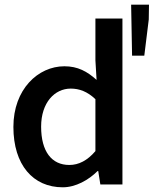

<svg xmlns="http://www.w3.org/2000/svg" viewBox="-20 -785 654 817"><path d="M37 -245C37 -83 121 12 247 12C302 12 357 -19 395 -57H398L407 0H501V-706H386V-528L391 -445C351 -481 311 -503 254 -503C142 -503 37 -405 37 -245ZM155 -246C155 -349 213 -408 281 -408C317 -408 351 -396 386 -363V-142C352 -102 315 -83 275 -83C200 -83 155 -140 155 -246ZM594 -548 613 -702 614 -765H538L542 -548Z"/></svg>

Font: Source Code Pro Semibold
Style: Regular
Weight: 600
Monospace: yes
Designer: Paul D. Hunt
Foundry: Adobe Systems Incorporated
Version: Version 1.017;PS 1.000;hotconv 1.0.70;makeotf.lib2.5.5900